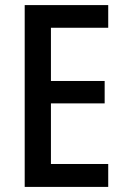

<svg xmlns="http://www.w3.org/2000/svg" viewBox="-20 -734 493 754"><path d="M405 0V-90H180V-328H391V-416H180V-625H405V-714H77V0Z"/></svg>

Font: Noto Sans Myanmar UI Condensed Medium
Style: Regular
Weight: 500
Width: 3
Designer: Monotype Design Team
Foundry: Monotype Imaging Inc.
Version: Version 2.103